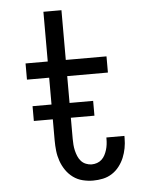

<svg xmlns="http://www.w3.org/2000/svg" viewBox="-53 -777 606 827"><g transform="rotate(-5 250.0 -363.5)"><path d="M316 8Q294 8 271.5 2.5Q249 -3 230.5 -16.5Q212 -30 199 -49Q186 -68 178.5 -89.5Q171 -111 168.5 -133.5Q166 -156 166 -179V-450H70V-520H166V-735H244V-520H420V-450H244V-179Q244 -166 245 -153Q246 -140 249 -127.5Q252 -115 257 -103Q262 -91 270.5 -81.5Q279 -72 291.5 -67Q304 -62 316 -62Q328 -62 339.5 -66Q351 -70 359.5 -78Q368 -86 373.5 -96.5Q379 -107 382.5 -118.5Q386 -130 387.5 -142Q389 -154 389 -166V-172H467V-162Q467 -140 463 -119Q459 -98 451 -78.5Q443 -59 429.5 -41.5Q416 -24 398 -12.5Q380 -1 359 3.5Q338 8 316 8ZM84 -270V-334H346V-270Z"/></g></svg>

Font: Iosevka Curly
Style: Regular
Weight: 400
Monospace: yes
Designer: Belleve Invis
Foundry: Belleve Invis
Version: Version 22.1.2; ttfautohint (v1.8.4)